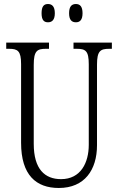

<svg xmlns="http://www.w3.org/2000/svg" viewBox="-20 -926 589 956"><path d="M358 -815C377 -815 391 -826 391 -860C391 -895 377 -906 358 -906C338 -906 324 -895 324 -860C324 -826 338 -815 358 -815ZM219 -815C238 -815 253 -826 253 -860C253 -895 238 -906 219 -906C199 -906 187 -895 187 -860C187 -826 199 -815 219 -815ZM273 10C401 10 463 -80 463 -203V-604C463 -673 480 -683 524 -683H537V-714H346V-683H362C406 -683 422 -673 422 -606V-205C422 -116 382 -34 284 -34C203 -34 148 -84 148 -210V-603C148 -673 165 -683 208 -683H224V-714H11V-683H25C68 -683 85 -673 85 -607V-215C85 -54 160 10 273 10Z"/></svg>

Font: Noto Serif Georgian ExtraCondensed Light
Style: Regular
Weight: 300
Width: 2
Designer: Monotype Design Team, Akaki Razmadze
Foundry: Google LLC
Version: Version 2.003